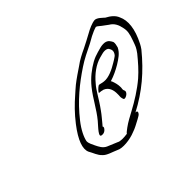

<svg xmlns="http://www.w3.org/2000/svg" viewBox="-134 -949 1204 1204"><g transform="rotate(-45 468.0 -346.5)"><path d="M255 -312C191 -229 172 -171 188 -134C204 -107 212 -77 235 -56C254 -35 293 -26 324 -12C354 5 426 -3 471 -22C499 -31 522 -45 549 -59L563 -67C569 -70 576 -75 579 -80C588 -92 583 -101 569 -98C693 -163 787 -243 876 -352C884 -363 890 -373 895 -383C941 -472 946 -541 923 -589C912 -618 887 -637 857 -653C846 -662 821 -690 799 -690C774 -688 739 -672 713 -657C682 -640 657 -627 625 -611C591 -595 557 -578 528 -556C498 -536 458 -509 429 -486C413 -473 398 -459 382 -445C337 -406 296 -365 255 -312ZM289 -309C366 -407 451 -475 540 -534C580 -561 630 -585 673 -606L716 -630C736 -640 756 -649 774 -654C779 -653 784 -650 792 -643C809 -628 826 -618 842 -605C872 -588 885 -559 891 -527C898 -496 894 -474 877 -427C863 -389 863 -385 840 -353C804 -309 773 -273 732 -237C679 -192 616 -153 560 -123C527 -105 497 -90 467 -68L450 -55C446 -52 441 -48 438 -43C437 -42 435 -42 434 -42C408 -38 374 -37 360 -46C338 -55 315 -65 293 -74C267 -86 256 -110 245 -132C238 -149 225 -168 226 -189C232 -219 252 -262 289 -309ZM489 -407C441 -347 414 -287 366 -229C342 -200 286 -147 324 -147H330C341 -147 353 -155 360 -165C365 -172 366 -178 362 -182L374 -196C389 -215 409 -237 425 -260C450 -294 467 -323 486 -353L501 -376C508 -387 516 -396 522 -403C561 -451 610 -486 658 -499L681 -505C708 -513 730 -508 736 -496C742 -485 751 -470 733 -446C731 -443 727 -440 721 -436C715 -431 704 -425 691 -417C655 -395 606 -371 568 -376L555 -378C546 -380 540 -382 532 -383C524 -383 506 -365 500 -357C497 -352 493 -348 496 -347C501 -346 506 -346 514 -345C517 -344 524 -342 528 -342C564 -329 574 -293 573 -259C574 -245 570 -235 574 -222C576 -216 576 -208 585 -208C595 -208 610 -217 616 -226C622 -236 621 -238 618 -248C612 -257 619 -269 617 -281C617 -299 611 -321 605 -337L600 -347C601 -347 603 -347 604 -348C634 -357 670 -374 700 -392C733 -413 763 -431 780 -466C784 -480 788 -498 785 -509C777 -524 769 -541 743 -545C726 -547 709 -544 693 -539L671 -533C646 -525 637 -523 611 -509C570 -486 525 -452 489 -407Z"/></g></svg>

Font: Stray Cat
Style: UltObl
Weight: 400
Version: Version 1.0